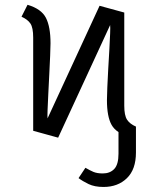

<svg xmlns="http://www.w3.org/2000/svg" viewBox="-20 -554 640 781"><path d="M401 206.5Q365 206.5 340.5 194.8Q316 183 299.5 170.5L327.5 128.5Q344.5 138.5 359.5 145Q374.5 151.5 398 151.5Q427.5 151.5 444.8 133.2Q462 115 462 71.5V-51L533 -39.5V66.5Q533 135 496.2 170.8Q459.5 206.5 401 206.5ZM216.5 6 115 -22 173.5 -72.5 385 -530.5 485.5 -503 428 -452ZM508.5 4Q452.5 -12.5 433.8 -46.2Q415 -80 415 -146.5Q415 -164 416.5 -198Q418 -232 420.2 -272.8Q422.5 -313.5 424.8 -352Q427 -390.5 428 -418Q429 -445.5 428 -452L485.5 -503V-124Q485.5 -84.5 496.8 -67.2Q508 -50 533 -39ZM92 -534.5Q148 -518 166.8 -481.5Q185.5 -445 185.5 -378Q185.5 -361 184 -327Q182.5 -293 180.5 -252.2Q178.5 -211.5 176.5 -172.8Q174.5 -134 173.5 -106.5Q172.5 -79 173.5 -72.5L115 -22V-401Q115 -441.5 103.8 -458.2Q92.5 -475 67.5 -486Z"/></svg>

Font: Fira Code Light Light
Style: Regular
Weight: 300
Monospace: yes
Version: Version 5.002